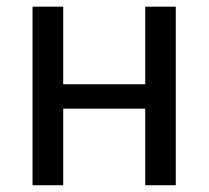

<svg xmlns="http://www.w3.org/2000/svg" viewBox="-20 -548 617 568"><path d="M500 0H409.7V-226.6H167V0H76.2V-528.3H167V-298.8H409.7V-528.3H500Z"/></svg>

Font: Roboto Web
Style: Regular
Weight: 400
Designer: Google
Version: Version 1.200310; 2013